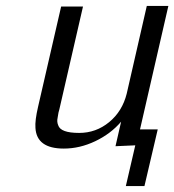

<svg xmlns="http://www.w3.org/2000/svg" viewBox="-20 -492 590 650"><path d="M438 0 371 3 390 -80Q355 -39 302.5 -14Q250 11 196 11Q104 11 100 -59Q98 -84 109 -131L187 -470H261L181 -122Q178 -114 175 -93Q172 -80 177 -68Q185 -42 248 -42Q305 -42 349.5 -78.5Q394 -115 409 -175L477 -472H550L454 -54H514L469 138H406Z"/></svg>

Font: Coval
Style: ExtraLight Italic
Weight: 200
Foundry: Context Ltd
Version: Version 001.000